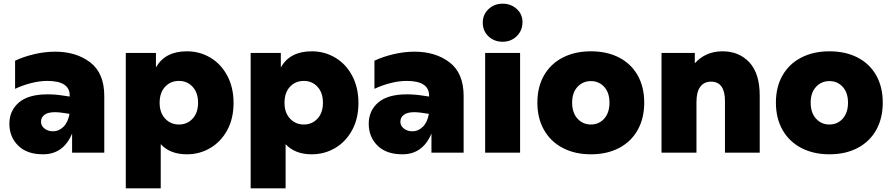

<svg xmlns="http://www.w3.org/2000/svg" viewBox="-20 -830 4853 1044"><path d="M372 -104Q325 9 214 9Q126 9 78.5 -38.5Q31 -86 31 -157Q31 -228 82.5 -272.5Q134 -317 239 -317Q282 -317 325 -310L359 -305V-311Q359 -390 237 -390Q195 -390 148.5 -378Q102 -366 62 -347V-500Q109 -522 166.5 -535.5Q224 -549 280 -549Q395 -549 471 -490.5Q547 -432 547 -308V0H372ZM269 -116Q300 -116 325 -140.5Q350 -165 358 -211L317 -217Q296 -220 279 -220Q240 -220 221.5 -205.5Q203 -191 203 -168Q203 -146 222 -131Q241 -116 269 -116Z M1250 -270Q1250 -186 1216 -123Q1182 -60 1124 -25.5Q1066 9 996 9Q905 9 854 -46V194H664V-542H828V-463Q877 -551 996 -551Q1066 -551 1124 -516.5Q1182 -482 1216 -418Q1250 -354 1250 -270ZM848 -271Q848 -217 878 -185Q908 -153 953 -153Q998 -153 1027.5 -185Q1057 -217 1057 -271Q1057 -326 1027.5 -358Q998 -390 953 -390Q907 -390 877.5 -358Q848 -326 848 -271Z M1929 -270Q1929 -186 1895 -123Q1861 -60 1803 -25.5Q1745 9 1675 9Q1584 9 1533 -46V194H1343V-542H1507V-463Q1556 -551 1675 -551Q1745 -551 1803 -516.5Q1861 -482 1895 -418Q1929 -354 1929 -270ZM1527 -271Q1527 -217 1557 -185Q1587 -153 1632 -153Q1677 -153 1706.5 -185Q1736 -217 1736 -271Q1736 -326 1706.5 -358Q1677 -390 1632 -390Q1586 -390 1556.5 -358Q1527 -326 1527 -271Z M2326 -104Q2279 9 2168 9Q2080 9 2032.5 -38.5Q1985 -86 1985 -157Q1985 -228 2036.5 -272.5Q2088 -317 2193 -317Q2236 -317 2279 -310L2313 -305V-311Q2313 -390 2191 -390Q2149 -390 2102.5 -378Q2056 -366 2016 -347V-500Q2063 -522 2120.5 -535.5Q2178 -549 2234 -549Q2349 -549 2425 -490.5Q2501 -432 2501 -308V0H2326ZM2223 -116Q2254 -116 2279 -140.5Q2304 -165 2312 -211L2271 -217Q2250 -220 2233 -220Q2194 -220 2175.5 -205.5Q2157 -191 2157 -168Q2157 -146 2176 -131Q2195 -116 2223 -116Z M2618 -542H2808V0H2618ZM2605 -707Q2605 -751 2636.5 -780.5Q2668 -810 2713 -810Q2758 -810 2789.5 -781.5Q2821 -753 2821 -710Q2821 -664 2790 -633.5Q2759 -603 2713 -603Q2667 -603 2636 -632.5Q2605 -662 2605 -707Z M2902 -272Q2902 -357 2938 -420Q2974 -483 3040 -517Q3106 -551 3193 -551Q3281 -551 3346.5 -517Q3412 -483 3447.5 -420Q3483 -357 3483 -272Q3483 -187 3447.5 -123.5Q3412 -60 3346.5 -25.5Q3281 9 3193 9Q3106 9 3040 -25.5Q2974 -60 2938 -123.5Q2902 -187 2902 -272ZM3294 -272Q3294 -326 3265.5 -357.5Q3237 -389 3193 -389Q3149 -389 3120 -357.5Q3091 -326 3091 -272Q3091 -217 3120 -185Q3149 -153 3193 -153Q3237 -153 3265.5 -185Q3294 -217 3294 -272Z M3577 -542H3758V-486Q3817 -551 3909 -551Q3999 -551 4055 -490.5Q4111 -430 4111 -310V0H3922V-281Q3922 -333 3903 -359.5Q3884 -386 3847 -386Q3808 -386 3787.5 -358Q3767 -330 3767 -275V0H3577Z M4199 -272Q4199 -357 4235 -420Q4271 -483 4337 -517Q4403 -551 4490 -551Q4578 -551 4643.5 -517Q4709 -483 4744.5 -420Q4780 -357 4780 -272Q4780 -187 4744.5 -123.5Q4709 -60 4643.5 -25.5Q4578 9 4490 9Q4403 9 4337 -25.5Q4271 -60 4235 -123.5Q4199 -187 4199 -272ZM4591 -272Q4591 -326 4562.5 -357.5Q4534 -389 4490 -389Q4446 -389 4417 -357.5Q4388 -326 4388 -272Q4388 -217 4417 -185Q4446 -153 4490 -153Q4534 -153 4562.5 -185Q4591 -217 4591 -272Z"/></svg>

Font: Chess Sans ExtraBold
Style: Regular
Weight: 800
Designer: Wolf Bōese
Foundry: Wolf Bōese
Version: Version 7.223